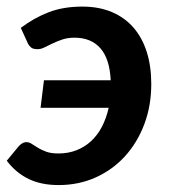

<svg xmlns="http://www.w3.org/2000/svg" viewBox="-25 -540 503 568"><path d="M36.5 -457.5Q75.5 -487 119 -503.8Q162.5 -520.5 218.5 -520.5Q267.5 -520.5 305.5 -504.5Q343.5 -488.5 369.5 -458.8Q395.5 -429 409 -386.8Q422.5 -344.5 422.5 -291.5Q422.5 -227 401.8 -172.2Q381 -117.5 344.5 -77.5Q308 -37.5 257.8 -15Q207.5 7.5 148.5 7.5Q97 7.5 59.8 -10.5Q22.5 -28.5 -5 -64.5L30.5 -107.5Q34.5 -112 40.5 -115.8Q46.5 -119.5 53.5 -119.5Q61.5 -119.5 69.2 -114.2Q77 -109 87.2 -102.8Q97.5 -96.5 111.8 -91.2Q126 -86 148 -86Q177 -86 201.2 -95.5Q225.5 -105 244.5 -122.5Q263.5 -140 276.5 -165Q289.5 -190 296.5 -221H95L105 -302.5H302.5Q299.5 -366 272 -397.2Q244.5 -428.5 195.5 -428.5Q175 -428.5 159 -423Q143 -417.5 130 -411.2Q117 -405 106.5 -399.8Q96 -394.5 86.5 -394.5Q73 -394.5 67 -399.5Q61 -404.5 58 -410.5Z"/></svg>

Font: Lato 2
Style: Bold Italic
Weight: 700
Italic angle: -7°
Designer: Lukasz Dziedzic with Adam Twardoch and Botio Nikoltchev
Foundry: tyPoland Lukasz Dziedzic
Version: Version 2.015; 2015-08-06; http://www.latofonts.com/